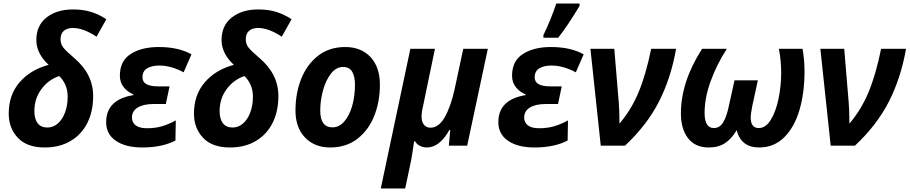

<svg xmlns="http://www.w3.org/2000/svg" viewBox="-20 -818 5107 1078"><path d="M29 -180Q29 -285 89.5 -355.5Q150 -426 253 -454Q184 -518 184 -593Q184 -675 241.5 -720Q299 -765 390 -765Q447 -765 491.5 -751Q536 -737 577 -710L522 -612Q448 -661 389 -661Q357 -661 338.5 -645Q320 -629 320 -597Q320 -571 335 -551.5Q350 -532 397 -492Q503 -402 503 -279Q503 -193 470.5 -128Q438 -63 376.5 -26.5Q315 10 231 10Q131 10 80 -44.5Q29 -99 29 -180ZM360 -275Q360 -312 347 -341.5Q334 -371 312 -391Q251 -370 212 -317Q173 -264 173 -194Q173 -150 191.5 -126Q210 -102 246 -102Q279 -102 305 -125Q331 -148 345.5 -187.5Q360 -227 360 -275Z M576 -132Q576 -259 729 -284V-288Q695 -302 674 -329Q653 -356 653 -393Q653 -476 714 -515Q775 -554 871 -554Q982 -554 1055 -513L1011 -412Q940 -450 875 -450Q831 -450 805.5 -434Q780 -418 780 -384Q780 -358 802 -345.5Q824 -333 870 -333H932L911 -234H842Q786 -234 753.5 -214.5Q721 -195 721 -158Q721 -130 742 -114Q763 -98 805 -98Q853 -98 891 -109.5Q929 -121 967 -142L965 -29Q890 10 779 10Q685 10 630.5 -27.5Q576 -65 576 -132Z M1069 -180Q1069 -285 1129.5 -355.5Q1190 -426 1293 -454Q1224 -518 1224 -593Q1224 -675 1281.5 -720Q1339 -765 1430 -765Q1487 -765 1531.5 -751Q1576 -737 1617 -710L1562 -612Q1488 -661 1429 -661Q1397 -661 1378.5 -645Q1360 -629 1360 -597Q1360 -571 1375 -551.5Q1390 -532 1437 -492Q1543 -402 1543 -279Q1543 -193 1510.5 -128Q1478 -63 1416.5 -26.5Q1355 10 1271 10Q1171 10 1120 -44.5Q1069 -99 1069 -180ZM1400 -275Q1400 -312 1387 -341.5Q1374 -371 1352 -391Q1291 -370 1252 -317Q1213 -264 1213 -194Q1213 -150 1231.5 -126Q1250 -102 1286 -102Q1319 -102 1345 -125Q1371 -148 1385.5 -187.5Q1400 -227 1400 -275Z M1639 -197Q1639 -294 1671 -375Q1703 -456 1766 -505Q1829 -554 1918 -554Q2008 -554 2060.5 -497.5Q2113 -441 2113 -342Q2113 -248 2081.5 -168Q2050 -88 1987 -39Q1924 10 1834 10Q1746 10 1692.5 -46Q1639 -102 1639 -197ZM1973 -343Q1973 -388 1957.5 -415Q1942 -442 1907 -442Q1867 -442 1838 -404.5Q1809 -367 1793.5 -310Q1778 -253 1778 -197Q1778 -103 1847 -103Q1884 -103 1913 -136Q1942 -169 1957.5 -224Q1973 -279 1973 -343Z M2284 -544H2422L2356 -226Q2347 -189 2347 -163Q2347 -134 2360.5 -117.5Q2374 -101 2397 -101Q2443 -101 2476.5 -159Q2510 -217 2532 -315L2581 -544H2719L2603 0H2500L2508 -88H2503Q2448 10 2377 10Q2355 10 2337 0.5Q2319 -9 2310 -25H2305Q2297 34 2288 84L2255 240H2118Z M2778 -132Q2778 -259 2931 -284V-288Q2897 -302 2876 -329Q2855 -356 2855 -393Q2855 -476 2916 -515Q2977 -554 3073 -554Q3184 -554 3257 -513L3213 -412Q3142 -450 3077 -450Q3033 -450 3007.5 -434Q2982 -418 2982 -384Q2982 -358 3004 -345.5Q3026 -333 3072 -333H3134L3113 -234H3044Q2988 -234 2955.5 -214.5Q2923 -195 2923 -158Q2923 -130 2944 -114Q2965 -98 3007 -98Q3055 -98 3093 -109.5Q3131 -121 3169 -142L3167 -29Q3092 10 2981 10Q2887 10 2832.5 -27.5Q2778 -65 2778 -132ZM3031 -621Q3048 -655 3069 -706Q3090 -757 3103 -798H3234V-785Q3167 -673 3114 -606H3031Z M3295 -544H3429L3454 -243Q3458 -203 3458 -124Q3524 -201 3565.5 -300.5Q3607 -400 3636 -544H3776Q3747 -379 3679.5 -247Q3612 -115 3489 0H3353Z M3803 -181Q3803 -359 3922 -544H4061Q4005 -458 3970.5 -363.5Q3936 -269 3936 -184Q3936 -99 3988 -99Q4020 -99 4039.5 -129.5Q4059 -160 4072 -222L4104 -367H4235L4204 -224Q4195 -179 4195 -158Q4195 -99 4240 -99Q4279 -99 4307.5 -145Q4336 -191 4351 -263Q4366 -335 4366 -410Q4366 -479 4353 -544H4486Q4497 -482 4497 -416Q4497 -298 4469 -201.5Q4441 -105 4383.5 -47.5Q4326 10 4242 10Q4141 10 4116 -87Q4088 -39 4051 -14.5Q4014 10 3959 10Q3883 10 3843 -42Q3803 -94 3803 -181Z M4586 -544H4720L4745 -243Q4749 -203 4749 -124Q4815 -201 4856.5 -300.5Q4898 -400 4927 -544H5067Q5038 -379 4970.5 -247Q4903 -115 4780 0H4644Z"/></svg>

Font: Noto Sans Display
Style: Bold Italic
Weight: 700
Italic angle: -12°
Designer: Monotype Design team
Foundry: Monotype Imaging Inc.
Version: Version 1.000